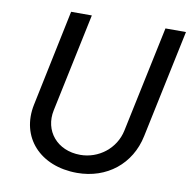

<svg xmlns="http://www.w3.org/2000/svg" viewBox="-83 -828 916 922"><g transform="rotate(10 375.0 -366.5)"><path d="M352 12C497 12 610 -78 639 -218L750 -745H650L541 -228C522 -137 441 -76 352 -76C239 -76 168 -162 190 -265L291 -745H190L92 -275C58 -112 171 12 352 12Z"/></g></svg>

Font: Plus Jakarta Text
Style: Italic
Weight: 400
Italic angle: -12°
Designer: Gumpita Rahayu
Foundry: Tokotype Studio
Version: Version 1.000;hotconv 1.0.109;makeotfexe 2.5.65596